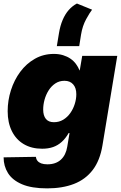

<svg xmlns="http://www.w3.org/2000/svg" viewBox="-21 -832 670 1064"><path d="M240.2 211.9Q154.3 211.9 101.1 189.2Q47.9 166.5 23.4 127.4Q-1 88.4 -1 40L177.7 37.1Q179.2 49.8 186.5 59.1Q193.8 68.4 207.5 73.5Q221.2 78.6 241.7 78.6Q288.1 78.6 316.2 53Q344.2 27.3 351.6 -18.6L364.3 -94.7H359.4Q342.8 -65.4 321.3 -45.9Q299.8 -26.4 273.2 -17.1Q246.6 -7.8 212.4 -7.8Q153.8 -7.8 110.8 -33.2Q67.9 -58.6 44.7 -105.5Q21.5 -152.3 21.5 -215.8Q21.5 -275.4 39.6 -332Q57.6 -388.7 91.3 -434.1Q125 -479.5 172.4 -506.3Q219.7 -533.2 277.8 -533.2Q305.7 -533.2 328.6 -526.1Q351.6 -519 369.4 -506.8Q387.2 -494.6 399.7 -477.8Q412.1 -460.9 419.9 -441.9H420.9L434.6 -522.5H628.9L546.9 -26.9Q533.2 57.1 492.9 109.9Q452.6 162.6 388.7 187.3Q324.7 211.9 240.2 211.9ZM277.8 -154.8Q306.6 -154.8 329.6 -168.7Q352.5 -182.6 368.7 -205.6Q384.8 -228.5 393.3 -255.9Q401.9 -283.2 401.9 -309.6Q401.9 -345.2 384.3 -364.7Q366.7 -384.3 336.4 -384.3Q307.6 -384.3 285.6 -369.6Q263.7 -355 248.5 -331.1Q233.4 -307.1 225.8 -279.3Q218.3 -251.5 218.3 -225.1Q218.3 -191.4 233.2 -173.1Q248 -154.8 277.8 -154.8ZM293.9 -576.2 305.7 -647.5Q312.5 -689.5 326.2 -721.4Q339.8 -753.4 359.6 -776.1Q379.4 -798.8 405.3 -812.5L489.3 -778.3Q477.1 -763.2 456.5 -725.8Q436 -688.5 428.2 -640.6L418 -576.2Z"/></svg>

Font: Inter 28pt Black
Style: Italic
Weight: 900
Italic angle: -9.3988°
Designer: Rasmus Andersson
Foundry: rsms
Version: Version 4.001;git-66647c0bb